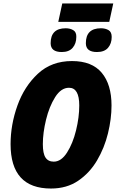

<svg xmlns="http://www.w3.org/2000/svg" viewBox="-20 -1077 675 1107"><path d="M610 -951 633 -1057H339L316 -951ZM420 -864Q421 -892 402.5 -903Q384 -914 359 -914Q272 -914 272 -828Q272 -777 336 -777Q378 -777 399 -801.5Q420 -826 420 -864ZM624 -864Q624 -893 605.5 -903.5Q587 -914 562 -914Q475 -914 475 -828Q475 -777 539 -777Q582 -777 603 -801.5Q624 -826 624 -864ZM623 -469Q623 -590 566.5 -657.5Q510 -725 395 -725Q277 -725 198.5 -652Q120 -579 80.5 -468.5Q41 -358 41 -246Q41 10 274 10Q365 10 431 -35Q497 -80 539.5 -152Q582 -224 602.5 -308Q623 -392 623 -469ZM227 -246Q227 -311 245.5 -387Q264 -463 298 -517Q332 -571 378 -571Q437 -571 437 -469Q437 -401 418.5 -325.5Q400 -250 366.5 -197.5Q333 -145 290 -145Q258 -145 242.5 -168.5Q227 -192 227 -246Z"/></svg>

Font: Noto Sans Display SemiCondensed Black
Style: Italic
Weight: 900
Width: 4
Designer: Monotype Design team
Foundry: Monotype Imaging Inc.
Version: 1.000